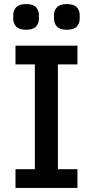

<svg xmlns="http://www.w3.org/2000/svg" viewBox="-20 -922 456 942"><path d="M56 0V-92H151V-606H56V-698H360V-606H264V-92H360V0ZM108 -776Q74 -776 59.5 -791.5Q45 -807 45 -830V-848Q45 -871 59.5 -886.5Q74 -902 108 -902Q142 -902 156.5 -886.5Q171 -871 171 -848V-830Q171 -807 156.5 -791.5Q142 -776 108 -776ZM308 -776Q274 -776 259.5 -791.5Q245 -807 245 -830V-848Q245 -871 259.5 -886.5Q274 -902 308 -902Q342 -902 356.5 -886.5Q371 -871 371 -848V-830Q371 -807 356.5 -791.5Q342 -776 308 -776Z"/></svg>

Font: IBM Plex Arabic Medium
Style: Regular
Weight: 500
Designer: Mike Abbink, Paul van der Laan, Pieter van Rosmalen, Wael Morcos, Khajak Apelian
Foundry: Bold Monday
Version: Version 1.0